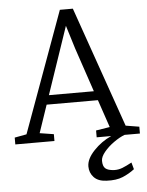

<svg xmlns="http://www.w3.org/2000/svg" viewBox="-65 -811 859 1119"><g transform="rotate(-5 365.0 -251.0)"><path d="M71 -53 328 -759H404L651 -53L730 -40V0H640Q611 11 577 35Q543 59 519.5 87.5Q496 116 496 139Q496 171 511 184Q526 197 561 199Q587 200 611 190.5Q635 181 666 164L677 204Q646 228 608 244Q570 260 512 257Q463 255 438.5 228.5Q414 202 414 165Q414 121 459 73.5Q504 26 562 0H477V-40L558 -53L503 -215H203L148 -53L230 -40V0H1V-40ZM397 -527 355 -663 221 -269H484Z"/></g></svg>

Font: Grenzecho Serif
Style: Serif-Regular
Weight: 400
Designer: Dan Reynolds
Foundry: Dan Reynolds
Version: Version 1.001; ttfautohint (v1.1) -l 5 -r 5 -G 72 -x 0 -D la